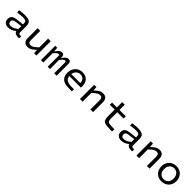

<svg xmlns="http://www.w3.org/2000/svg" viewBox="550 -2524 4426 4426"><g transform="rotate(45 2763.0 -311.5)"><path d="M226.7 -60.2Q253.7 -60.2 280.2 -67.6Q306.7 -75 339.7 -93.6Q372.6 -112.3 416.2 -145.2L408 -66.2H399.4Q354.8 -30.3 308.5 -11.7Q262.2 6.9 208.3 6.9Q146 6.9 106.4 -27.1Q66.8 -61 66.8 -124.8Q66.8 -169.7 82.3 -198.8Q97.8 -227.9 133.9 -244.7Q170 -261.4 231.5 -268.4L427.8 -291V-234.9L247.4 -211Q207.7 -205.7 187 -194.7Q166.3 -183.8 158.9 -167.8Q151.5 -151.8 151.5 -130.6Q151.5 -97.2 170.1 -78.7Q188.6 -60.2 226.7 -60.2ZM488.6 -116.5Q488.6 -87.4 496.9 -77.2Q505.1 -67 530.4 -65L575.4 -61.6L568.9 3.9L521.7 1.7Q470.9 -0.6 444.4 -16.2Q417.9 -31.8 408 -66.2L405.5 -89.3V-322.6Q405.5 -352.7 395.4 -370Q385.3 -387.4 358.7 -395.3Q332.2 -403.2 282.9 -403.2Q255.5 -403.2 211.9 -398.5Q168.2 -393.9 118 -385.9L109.2 -455Q161.5 -464 207.6 -468.4Q253.6 -472.7 286.5 -472.7Q363.6 -472.7 407.5 -457Q451.5 -441.2 470.1 -408Q488.6 -374.7 488.6 -321.5Z M1132.7 0H1055.5L1048.7 -130.9H1047.1V-465.3H1132.7ZM1060.4 -191.7 1074.1 -126.5Q1023.3 -76.2 985.6 -47Q947.9 -17.9 915.2 -5.5Q882.5 6.9 846.8 6.9Q775.8 6.9 741.1 -33Q706.3 -72.8 706.3 -141V-465.3H792V-156.3Q792 -114 810.5 -92.7Q829.1 -71.5 870.7 -71.5Q894.3 -71.5 919.3 -82.3Q944.3 -93.2 977.9 -119.5Q1011.5 -145.7 1060.4 -191.7Z M1345.2 -465.3 1353.8 -361.5H1361Q1389.1 -403.5 1412.9 -427.1Q1436.8 -450.7 1458.6 -460.3Q1480.4 -470 1500.3 -470Q1535.3 -470 1554 -450.2Q1572.7 -430.4 1572.7 -382.9V-366.4H1581.1Q1607.9 -406.3 1630.4 -428.9Q1652.9 -451.4 1674.1 -460.3Q1695.3 -469.3 1716.3 -469.3Q1753.1 -469.3 1771.8 -448.7Q1790.5 -428.2 1790.5 -379.2V0H1712.4V-353.7Q1712.4 -371.9 1705.1 -379.5Q1697.8 -387.1 1681.5 -387.1Q1670.7 -387.1 1657.2 -380.3Q1643.6 -373.5 1623.9 -354.7Q1604.2 -335.9 1573.6 -298.5V0H1498.3V-355Q1498.3 -387.1 1467.7 -387.1Q1456.6 -387.1 1442.9 -380.3Q1429.2 -373.5 1409.4 -354.5Q1389.5 -335.5 1358.9 -297.9V0H1280.7V-465.3Z M2198.8 -62.7 2295.4 -60.4 2292.5 7.5 2174.2 5.5Q2039.1 3.5 1978 -56.8Q1917 -117 1917 -224.6Q1917 -298.8 1948.3 -356.6Q1979.6 -414.4 2034.2 -447.3Q2088.7 -480.3 2159.1 -480.3Q2226.9 -480.3 2277.1 -452.9Q2327.3 -425.5 2354.8 -371.6Q2382.4 -317.8 2382.4 -238.1Q2382.4 -227.4 2381.5 -218Q2380.5 -208.5 2379.2 -201.7H1960.5V-265.5H2332.5L2298.3 -242.1Q2298.3 -331.5 2260.1 -371.9Q2221.9 -412.3 2159.4 -412.3Q2115.5 -412.3 2079.5 -390.8Q2043.5 -369.3 2022.3 -328.3Q2001.1 -287.2 2001.1 -227.7Q2001.1 -173 2021.1 -137Q2041.1 -101 2084.8 -83Q2128.6 -65 2198.8 -62.7Z M2624.1 -465.3 2635.3 -335.1 2636.9 -334.4V0H2551.3V-465.3ZM2623.6 -273.6 2609.9 -338.8Q2661 -389.1 2698.5 -418.2Q2736.1 -447.4 2768.9 -459.7Q2801.8 -472.1 2837.2 -472.1Q2908.2 -472.1 2942.9 -432.3Q2977.7 -392.5 2977.7 -324.2V0H2892V-309Q2892 -351.5 2873.6 -372.7Q2855.2 -393.8 2813.3 -393.8Q2789.7 -393.8 2764.7 -382.9Q2739.7 -372 2706.1 -346Q2672.5 -319.9 2623.6 -273.6Z M3289.1 -176.6V-393H3132.4V-465.3H3289.7V-637.9H3373.5V-465.3H3579.8V-393H3374.4V-188.8Q3374.4 -145.8 3382.3 -121.4Q3390.2 -97 3410.4 -86.6Q3430.7 -76.2 3466.5 -74.2L3608 -66.2L3602.5 7.4L3447.4 0Q3386.3 -3.3 3351.8 -19.9Q3317.4 -36.5 3303.3 -74.1Q3289.1 -111.6 3289.1 -176.6Z M3910.7 -60.2Q3937.7 -60.2 3964.2 -67.6Q3990.7 -75 4023.7 -93.6Q4056.6 -112.3 4100.2 -145.2L4092 -66.2H4083.4Q4038.8 -30.3 3992.5 -11.7Q3946.2 6.9 3892.3 6.9Q3830 6.9 3790.4 -27.1Q3750.8 -61 3750.8 -124.8Q3750.8 -169.7 3766.3 -198.8Q3781.8 -227.9 3817.9 -244.7Q3854 -261.4 3915.5 -268.4L4111.8 -291V-234.9L3931.4 -211Q3891.7 -205.7 3871 -194.7Q3850.3 -183.8 3842.9 -167.8Q3835.5 -151.8 3835.5 -130.6Q3835.5 -97.2 3854.1 -78.7Q3872.6 -60.2 3910.7 -60.2ZM4172.6 -116.5Q4172.6 -87.4 4180.9 -77.2Q4189.1 -67 4214.4 -65L4259.4 -61.6L4252.9 3.9L4205.7 1.7Q4154.9 -0.6 4128.4 -16.2Q4101.9 -31.8 4092 -66.2L4089.5 -89.3V-322.6Q4089.5 -352.7 4079.4 -370Q4069.3 -387.4 4042.7 -395.3Q4016.2 -403.2 3966.9 -403.2Q3939.5 -403.2 3895.9 -398.5Q3852.2 -393.9 3802 -385.9L3793.2 -455Q3845.5 -464 3891.6 -468.4Q3937.6 -472.7 3970.5 -472.7Q4047.6 -472.7 4091.5 -457Q4135.5 -441.2 4154.1 -408Q4172.6 -374.7 4172.6 -321.5Z M4466.1 -465.3 4477.3 -335.1 4478.9 -334.4V0H4393.3V-465.3ZM4465.6 -273.6 4451.9 -338.8Q4503 -389.1 4540.5 -418.2Q4578.1 -447.4 4610.9 -459.7Q4643.8 -472.1 4679.2 -472.1Q4750.2 -472.1 4784.9 -432.3Q4819.7 -392.5 4819.7 -324.2V0H4734V-309Q4734 -351.5 4715.6 -372.7Q4697.2 -393.8 4655.3 -393.8Q4631.7 -393.8 4606.7 -382.9Q4581.7 -372 4548.1 -346Q4514.5 -319.9 4465.6 -273.6Z M5217 15Q5146.1 15 5091.8 -16Q5037.4 -46.9 5006.5 -102.9Q4975.6 -158.9 4975.6 -233.9Q4975.6 -305.5 5007 -361.2Q5038.4 -417 5093.6 -448.6Q5148.8 -480.3 5221 -480.3Q5292.2 -480.3 5346.4 -448.6Q5400.6 -417 5431.5 -361Q5462.4 -305 5462.4 -231.4Q5462.4 -158.4 5431 -103Q5399.6 -47.5 5344.4 -16.3Q5289.2 15 5217 15ZM5219 -56.7Q5288.3 -56.7 5331.5 -102.3Q5374.6 -148 5374.6 -232.5Q5374.6 -285.8 5355 -325.3Q5335.5 -364.8 5300.6 -386.7Q5265.7 -408.6 5219 -408.6Q5172.9 -408.6 5138 -387.3Q5103.2 -366.1 5083.3 -326.7Q5063.4 -287.4 5063.4 -232.8Q5063.4 -151.3 5106.2 -104Q5149 -56.7 5219 -56.7Z"/></g></svg>

Font: Intel One Mono Light
Style: Regular
Weight: 300
Monospace: yes
Designer: Fred Shallcrass
Foundry: Frere-Jones Type LLC
Version: Version 1.004